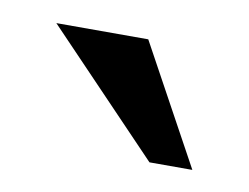

<svg xmlns="http://www.w3.org/2000/svg" viewBox="-34 -758 291 224"><g transform="rotate(10 112.0 -645.5)"><path d="M204.1 -574.7H153.3L18.1 -715.8H127Z"/></g></svg>

Font: Arian Grqi
Style: Regular
Weight: 400
Designer: Ruben Hakobyan (Tarumian)
Foundry: Ruben Hakobyan (Tarumian)
Version: Version 1.003